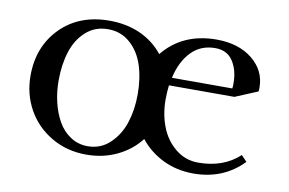

<svg xmlns="http://www.w3.org/2000/svg" viewBox="-56 -546 974 648"><g transform="rotate(10 430.5 -222.5)"><path d="M41 -223.1Q41 -323.2 104.7 -387.7Q168.5 -452.1 272 -452.1Q331.1 -452.1 378.2 -430.7Q425.3 -409.2 456.1 -370.1Q522.5 -452.1 639.2 -452.1Q714.4 -452.1 761.7 -414.1Q809.1 -376 809.1 -316.9Q809.1 -308.1 808.1 -304.2L731 -272H506.8Q503.9 -247.6 503.9 -223.1Q503.9 -173.3 520.3 -130.6Q536.6 -87.9 570.6 -60.1Q604.5 -32.2 648.9 -32.2Q734.9 -32.2 790 -83L809.1 -63Q741.7 6.8 639.2 6.8Q582 6.8 534.9 -16.1Q487.8 -39.1 456.1 -79.1Q425.3 -39.1 377.4 -16.1Q329.6 6.8 272 6.8Q205.1 6.8 151.9 -24.7Q98.6 -56.2 69.8 -108.4Q41 -160.6 41 -223.1ZM137.2 -223.1Q137.2 -185.1 145.5 -149.9Q153.8 -114.7 169.9 -85.9Q186 -57.1 212.4 -39.6Q238.8 -22 272 -22Q316.4 -22 348.1 -52.2Q379.9 -82.5 394 -127Q408.2 -171.4 408.2 -223.1Q408.2 -278.8 393.8 -323Q379.4 -367.2 347.9 -395Q316.4 -422.9 272 -422.9Q227.5 -422.9 196.5 -395Q165.5 -367.2 151.4 -323Q137.2 -278.8 137.2 -223.1ZM512.2 -298.8H719.2Q720.2 -304.7 720.2 -316.9Q720.2 -361.3 700.2 -392.1Q680.2 -422.9 639.2 -422.9Q589.4 -422.9 557.1 -389.2Q524.9 -355.5 512.2 -298.8Z"/></g></svg>

Font: Dihjauti S
Style: Bold
Weight: 700
Designer: T. Christopher White
Version: Version 3.0.0